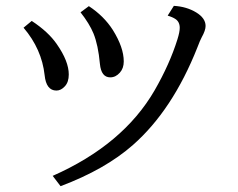

<svg xmlns="http://www.w3.org/2000/svg" viewBox="-20 -601 810 653"><path d="M87.9 -529.8Q144.5 -492.7 173.3 -450.7Q213.9 -392.6 213.9 -347.7Q213.9 -321.8 200.7 -307.6Q187.5 -293 171.9 -293Q137.2 -293 131.8 -345.2Q122.1 -434.1 60.1 -506.8ZM282.2 -580.1Q333.5 -546.4 363.8 -499Q400.9 -439.5 400.9 -392.1Q400.9 -368.7 387.7 -354Q373.5 -337.9 355 -337.9Q324.2 -337.9 319.8 -383.8Q314 -447.8 297.9 -487.3Q284.2 -520.5 253.9 -559.1ZM159.2 -2.9Q398.9 -108.9 505.9 -293.9Q557.1 -382.8 583.5 -467.3Q591.3 -492.2 591.3 -506.3Q591.3 -526.9 576.2 -536.6Q566.4 -543 550.3 -547.9L571.3 -581.1Q614.7 -578.6 647.5 -558.6Q679.2 -539.1 679.2 -512.7Q679.2 -497.6 666 -474.1Q660.6 -464.4 651.4 -439.9Q566.9 -226.6 432.1 -107.9Q337.9 -24.9 186 32.2Z"/></svg>

Font: BIZ UDPMincho
Style: Regular
Weight: 400
Designer: TypeBank Co., Ltd.
Foundry: Morisawa Inc.
Version: Version 1.06